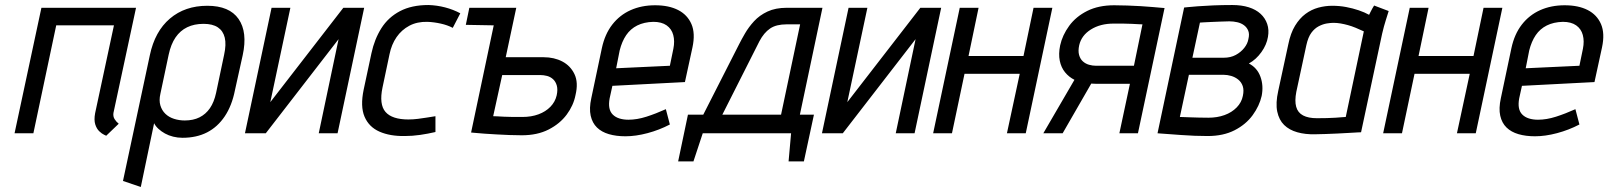

<svg xmlns="http://www.w3.org/2000/svg" viewBox="-20 -531 6408 765"><path d="M432 -81 522 -500H145L38 0H113L204 -430H434L359 -80Q354 -53 359.5 -35.5Q365 -18 375.5 -8Q386 2 395 6Q404 10 403 10L453 -38Q443 -46 436.5 -56.5Q430 -67 432 -81Z M916 -171 947 -311Q967 -403 930.5 -455.5Q894 -508 806 -508Q717 -508 657 -457Q597 -406 577 -311L470 190L541 214L594 -40Q600 -28 611.5 -17.5Q623 -7 637.5 1Q652 9 670 13.5Q688 18 707 18Q763 18 805 -3.5Q847 -25 875.5 -67.5Q904 -110 916 -171ZM873 -313 841 -161Q833 -124 816.5 -100Q800 -76 775 -63.5Q750 -51 716 -51Q694 -51 673.5 -57.5Q653 -64 639 -77.5Q625 -91 619 -111Q613 -131 619 -157L652 -313Q661 -355 679.5 -382Q698 -409 726 -422.5Q754 -436 791 -436Q827 -436 848 -422Q869 -408 875.5 -381Q882 -354 873 -313Z M1137 -500H1062L956 0H1039L1329 -375L1250 0H1325L1431 -500H1348L1057 -124Z M1784 -420 1814 -478Q1786 -493 1753.5 -501.5Q1721 -510 1687 -511Q1620 -511 1573.5 -486.5Q1527 -462 1499.5 -418.5Q1472 -375 1460 -319L1429 -174Q1415 -107 1432.5 -66Q1450 -25 1492 -6.5Q1534 12 1593 11Q1623 11 1654 6.5Q1685 2 1715 -5V-68Q1715 -68 1705.5 -66.5Q1696 -65 1680.5 -62.5Q1665 -60 1645.5 -57.5Q1626 -55 1607 -55Q1575 -55 1552 -62.5Q1529 -70 1516 -85Q1503 -100 1500 -124.5Q1497 -149 1504 -182L1532 -315Q1540 -354 1560 -383Q1580 -412 1611 -428.5Q1642 -445 1683 -444Q1709 -443 1736 -437Q1763 -431 1784 -420Z M1850 -500 1836 -432 1947 -430H1986L2000 -500ZM2146 -303H1995L2037 -500H1962L1857 -3Q1859 -3 1873.5 -1.5Q1888 0 1909.5 1.5Q1931 3 1957 4.5Q1983 6 2009.5 7Q2036 8 2059 8Q2121 8 2166 -15Q2211 -38 2238 -74.5Q2265 -111 2273 -152Q2285 -202 2269 -235.5Q2253 -269 2220.5 -286Q2188 -303 2146 -303ZM2062 -65Q2043 -65 2024 -65Q2005 -65 1988.5 -66Q1972 -67 1960.5 -67.5Q1949 -68 1945 -68L1981 -232H2132Q2146 -232 2159.5 -228.5Q2173 -225 2183.5 -215.5Q2194 -206 2198.5 -190Q2203 -174 2198 -151Q2192 -125 2173 -105.5Q2154 -86 2125.5 -75.5Q2097 -65 2062 -65Z M2409 -139 2420 -189 2709 -204 2739 -342Q2751 -398 2735 -435Q2719 -472 2682 -491Q2645 -510 2590 -510Q2536 -510 2492.5 -490.5Q2449 -471 2419.5 -433Q2390 -395 2378 -339L2336 -140Q2327 -99 2333.5 -70Q2340 -41 2358.5 -23Q2377 -5 2406 3.5Q2435 12 2472 12Q2513 12 2560 -0.5Q2607 -13 2649 -35L2633 -96Q2593 -78 2555.5 -66Q2518 -54 2484 -54Q2464 -54 2448 -59Q2432 -64 2421.5 -74.5Q2411 -85 2408 -101Q2405 -117 2409 -139ZM2663 -337 2649 -269 2435 -259 2449 -330Q2458 -366 2475 -391Q2492 -416 2519 -429.5Q2546 -443 2583 -444Q2616 -444 2636 -430Q2656 -416 2662.5 -391.5Q2669 -367 2663 -337Z M3167 -74 3257 -500H3115Q3070 -500 3038 -485Q3006 -470 2984.5 -446.5Q2963 -423 2948.5 -398Q2934 -373 2925 -355L2782 -74H2721L2682 112H2743L2780 0H3132L3122 112H3183L3223 -74ZM2858 -74 3006 -367Q3015 -384 3025.5 -396.5Q3036 -409 3048.5 -417.5Q3061 -426 3077.5 -430Q3094 -434 3114 -434H3168L3092 -74Z M3436 -500H3361L3255 0H3338L3628 -375L3549 0H3624L3730 -500H3647L3356 -124Z M4058 -308H3839L3879 -500H3804L3698 0H3773L3823 -237H4043L3992 0H4067L4173 -500H4098Z M4419 -510Q4357 -510 4312 -487.5Q4267 -465 4240 -428Q4213 -391 4204 -350Q4197 -316 4202.5 -289Q4208 -262 4223.5 -243Q4239 -224 4261 -213L4137 0H4214L4328 -198Q4331 -198 4337.5 -197.5Q4344 -197 4351 -197Q4358 -197 4360 -197H4482L4440 0H4514L4620 -499Q4620 -499 4607 -500Q4594 -501 4572.5 -503Q4551 -505 4525 -506.5Q4499 -508 4471.5 -509Q4444 -510 4419 -510ZM4347 -269Q4333 -269 4319 -273Q4305 -277 4294.5 -286.5Q4284 -296 4279.5 -312Q4275 -328 4280 -351Q4289 -390 4326.5 -413.5Q4364 -437 4417 -437Q4435 -437 4454 -437Q4473 -437 4489.5 -436Q4506 -435 4517.5 -434.5Q4529 -434 4532 -434L4498 -269Z M4956 -278Q4985 -294 5006 -323.5Q5027 -353 5032 -384Q5037 -412 5029 -435.5Q5021 -459 5002.5 -476Q4984 -493 4955.5 -502Q4927 -511 4890 -511Q4849 -511 4814 -509.5Q4779 -508 4753 -506Q4727 -504 4712.5 -502.5Q4698 -501 4698 -501L4592 0Q4592 0 4604.5 1Q4617 2 4639 3.5Q4661 5 4687 7Q4713 9 4740.5 10Q4768 11 4792 11Q4854 11 4899 -12Q4944 -35 4971 -72Q4998 -109 5007 -149Q5015 -190 5002 -225.5Q4989 -261 4956 -278ZM4878 -446Q4894 -446 4909.5 -442.5Q4925 -439 4936.5 -430.5Q4948 -422 4953.5 -408.5Q4959 -395 4954 -375Q4951 -357 4937.5 -340Q4924 -323 4903.5 -312Q4883 -301 4856 -301H4731L4761 -441Q4764 -441 4776.5 -442Q4789 -443 4807 -443.5Q4825 -444 4843.5 -445Q4862 -446 4878 -446ZM4795 -62Q4776 -62 4757.5 -62.5Q4739 -63 4723 -63.5Q4707 -64 4695.5 -64.5Q4684 -65 4681 -65L4717 -233H4855Q4870 -233 4885.5 -228.5Q4901 -224 4913.5 -214Q4926 -204 4931.5 -188Q4937 -172 4932 -149Q4927 -123 4907.5 -103Q4888 -83 4859 -72.5Q4830 -62 4795 -62Z M5513 -487 5455 -509Q5448 -498 5441.5 -485Q5435 -472 5435 -472Q5417 -482 5393.5 -490Q5370 -498 5343.5 -503Q5317 -508 5288 -508Q5260 -508 5232.5 -500.5Q5205 -493 5181.5 -475.5Q5158 -458 5140 -428.5Q5122 -399 5113 -354L5073 -169Q5062 -120 5069 -86.5Q5076 -53 5096.5 -33Q5117 -13 5149 -4Q5181 5 5220 4Q5237 4 5260.5 3Q5284 2 5309 1Q5334 0 5355.5 -1.5Q5377 -3 5390.5 -3.5Q5404 -4 5403 -4L5487 -397Q5494 -427 5502 -452Q5510 -477 5513 -487ZM5145 -165 5185 -351Q5192 -383 5205 -400.5Q5218 -418 5234.5 -426.5Q5251 -435 5266.5 -437.5Q5282 -440 5293 -440Q5307 -440 5321.5 -437.5Q5336 -435 5350.5 -431Q5365 -427 5381 -420.5Q5397 -414 5414 -406L5342 -65Q5338 -65 5327.5 -64Q5317 -63 5301.5 -62Q5286 -61 5267 -60.5Q5248 -60 5227 -60Q5193 -60 5172 -71Q5151 -82 5144.5 -105.5Q5138 -129 5145 -165Z M5851 -308H5632L5672 -500H5597L5491 0H5566L5616 -237H5836L5785 0H5860L5966 -500H5891Z M6033 -139 6044 -189 6333 -204 6363 -342Q6375 -398 6359 -435Q6343 -472 6306 -491Q6269 -510 6214 -510Q6160 -510 6116.5 -490.5Q6073 -471 6043.5 -433Q6014 -395 6002 -339L5960 -140Q5951 -99 5957.5 -70Q5964 -41 5982.5 -23Q6001 -5 6030 3.5Q6059 12 6096 12Q6137 12 6184 -0.5Q6231 -13 6273 -35L6257 -96Q6217 -78 6179.5 -66Q6142 -54 6108 -54Q6088 -54 6072 -59Q6056 -64 6045.5 -74.5Q6035 -85 6032 -101Q6029 -117 6033 -139ZM6287 -337 6273 -269 6059 -259 6073 -330Q6082 -366 6099 -391Q6116 -416 6143 -429.5Q6170 -443 6207 -444Q6240 -444 6260 -430Q6280 -416 6286.5 -391.5Q6293 -367 6287 -337Z"/></svg>

Font: Advent Pro Medium
Style: Italic
Weight: 500
Italic angle: -12°
Version: Version 3.000